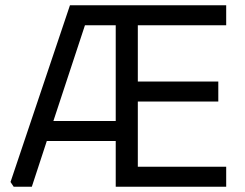

<svg xmlns="http://www.w3.org/2000/svg" viewBox="-20 -710 930 730"><path d="M20 -18 246 -690H840V-614H504V-400H810V-324H504V-76H840V0H420V-174H158L101 0H32ZM183 -250H420V-614H303Z"/></svg>

Font: Oxanium
Style: Regular
Weight: 400
Designer: Severin Meyer
Version: Version 1.001